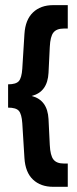

<svg xmlns="http://www.w3.org/2000/svg" viewBox="-20 -720 297 740"><path d="M102.1 -350.1Q163.1 -334.5 167 -261.2L171.9 -161.1Q173.8 -120.6 186 -105.2Q198.2 -89.8 225.1 -89.8H241.2V0H185.1Q136.7 0 107.2 -27.8Q77.6 -55.7 74.2 -110.8L65.9 -245.1Q63.5 -280.3 52.7 -292.7Q42 -305.2 11.2 -305.2V-395Q42 -395 52.7 -407.5Q63.5 -419.9 65.9 -455.1L74.2 -588.9Q77.6 -644 107.2 -672.1Q136.7 -700.2 185.1 -700.2H241.2V-609.9H225.1Q198.2 -609.9 186 -594.7Q173.8 -579.6 171.9 -539.1L167 -439Q163.1 -365.7 102.1 -350.1Z"/></svg>

Font: Bebas Neue Bold
Style: Regular
Weight: 700
Designer: Ryoichi Tsunekawa
Foundry: Ryoichi Tsunekawa
Version: Version 1.300